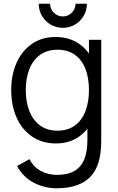

<svg xmlns="http://www.w3.org/2000/svg" viewBox="-20 -753 632 1028"><path d="M316.3 -604Q281.2 -604 251.5 -621.2Q221.8 -638.5 204.6 -668.2Q187.3 -697.8 187.3 -733H248.3Q248.3 -714.7 257.6 -699.1Q266.8 -683.5 282.4 -674.2Q298 -665 316.3 -665Q335 -665 350.6 -674.2Q366.2 -683.5 375.2 -699.1Q384.3 -714.7 384.3 -733H445.3Q445.3 -697.8 428.1 -668.2Q410.8 -638.5 381.2 -621.2Q351.5 -604 316.3 -604ZM284.3 255Q218 255 161.2 225.5Q104.3 196 71.3 136L138 99Q159.2 141.5 198.8 162.4Q238.3 183.3 284.7 183.3Q342.8 183.3 378.9 162Q415 140.7 431.7 98.8Q448.3 57 448 -8.3V-152.7H456.3V-540H522V-7.7Q522 43.5 516 78.7Q501.7 168.2 443.2 211.6Q384.8 255 284.3 255ZM279.7 15Q205.7 15 151.4 -22.1Q97.2 -59.2 68.6 -124.2Q40 -189.2 40 -270.7Q40 -351.7 68.6 -416.3Q97.2 -481 150.8 -518Q204.3 -555 276.7 -555Q350.7 -555 403.4 -518.5Q456.2 -482 483.1 -417.7Q510 -353.3 510 -270.7Q510 -188.8 483.1 -124.2Q456.2 -59.5 404.1 -22.2Q352 15 279.7 15ZM287 -53.3Q342.7 -53.3 380.7 -81Q418.7 -108.7 437.5 -157.7Q456.3 -206.7 456.3 -270.7Q456.3 -335.2 437.6 -383.7Q418.8 -432.2 381.2 -459.4Q343.5 -486.7 288.7 -486.7Q232.3 -486.7 194 -458.8Q155.7 -430.8 136.8 -382Q118 -333.2 118 -270.7Q118 -208 137.1 -158.8Q156.2 -109.7 194.2 -81.5Q232.2 -53.3 287 -53.3Z"/></svg>

Font: Manrope
Style: Regular
Weight: 400
Designer: Mikhail Sharanda
Foundry: Mikhail Sharanda
Version: Version 4.503